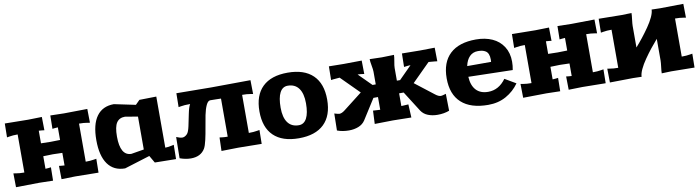

<svg xmlns="http://www.w3.org/2000/svg" viewBox="-29 -1189 6511 1787"><g transform="rotate(-10 3226.5 -295.0)"><path d="M18.1 -129.9 42 -126Q73.2 -120.1 120.1 -120.1V-480Q73.2 -480 42 -474.1L18.1 -470.2L20 -601.1L240.2 -598.1L370.1 -601.1L372.1 -475.1L348.1 -478Q322.3 -480 319.8 -480V-360.8Q403.8 -358.9 410.2 -358.9Q416 -358.9 500 -360.8V-480Q498 -480 472.2 -478L448.2 -475.1L450.2 -601.1L580.1 -598.1L799.8 -601.1L801.8 -470.2L777.8 -474.1Q746.6 -480 700.2 -480V-120.1Q746.6 -120.1 777.8 -126L801.8 -129.9L799.8 1L580.1 -2L450.2 1L448.2 -125L472.2 -122.1Q498 -120.1 500 -120.1V-238.8Q482.9 -239.3 462.9 -239.7Q442.9 -240.2 429.9 -240.7Q417 -241.2 410.2 -241.2Q403.3 -241.2 390.4 -240.7Q377.4 -240.2 357.2 -239.7Q336.9 -239.3 319.8 -238.8V-120.1Q322.3 -120.1 348.1 -122.1L372.1 -125L370.1 1L240.2 -2L20 1Z M832 -299.8Q832 -448.7 887.9 -525.4Q943.8 -602.1 1050.8 -602.1L1252 -560.1L1292 -600.1L1452.1 -603V-120.1Q1471.7 -120.1 1507.8 -127L1534.2 -132.8L1532.2 2L1332 -1L1292 -69.8L1050.8 4.9Q944.3 4.9 888.2 -73.2Q832 -151.4 832 -299.8ZM1026.9 -299.8Q1026.9 -118.2 1131.8 -118.2L1252 -138.2V-449.2L1131.8 -469.2Q1078.6 -469.2 1052.7 -430.4Q1026.9 -391.6 1026.9 -299.8Z M1565.9 0 1568.8 -200.2Q1573.7 -198.7 1583.5 -195.1Q1593.3 -191.4 1598.6 -189.7Q1604 -188 1611.6 -186.5Q1619.1 -185.1 1625 -185.1Q1649.4 -185.1 1671.9 -209Q1687.5 -226.1 1699 -279.3Q1710.4 -332.5 1722.4 -392.6Q1734.4 -452.6 1750 -480Q1693.4 -480 1663.6 -474.1L1639.6 -470.2L1641.6 -601.1L1971.7 -598.1L2341.8 -601.1L2343.8 -470.2L2319.8 -474.1Q2288.6 -480 2241.7 -480V-120.1Q2288.6 -120.1 2319.8 -126L2343.8 -129.9L2341.8 1L2121.6 -2L1961.9 1L1965.8 -126L1989.7 -123Q2010.7 -120.1 2042 -120.1V-480Q2040.5 -480 2001.5 -481Q1962.4 -481.9 1940.9 -481.9Q1918.9 -481.9 1901.9 -445.8Q1884.8 -409.7 1873.5 -353.5Q1862.3 -297.4 1852.8 -238.8Q1843.3 -180.2 1830.8 -125.7Q1818.4 -71.3 1804.7 -47.9Q1764.2 20 1670.9 20Q1620.6 20 1565.9 0Z M2455.3 -69.3Q2373.5 -148.4 2373.5 -299.8Q2373.5 -451.2 2455.3 -530.5Q2537.1 -609.9 2693.4 -609.9Q2849.6 -609.9 2931.6 -530.5Q3013.7 -451.2 3013.7 -299.8Q3013.7 -148.4 2931.6 -69.3Q2849.6 9.8 2693.4 9.8Q2537.1 9.8 2455.3 -69.3ZM2573.7 -299.8Q2573.7 -207 2609.4 -158.4Q2645 -109.9 2713.4 -109.9Q2762.2 -109.9 2787.8 -158.4Q2813.5 -207 2813.5 -299.8Q2813.5 -392.6 2777.6 -441.4Q2741.7 -490.2 2673.3 -490.2Q2624.5 -490.2 2599.1 -441.7Q2573.7 -393.1 2573.7 -299.8Z M3053.2 0 3056.2 -160.2Q3092.8 -148.9 3103 -148.9Q3126 -148.9 3155.3 -171.9L3333 -310.1L3163.1 -480Q3147.9 -480 3105 -475.1L3081.1 -472.2L3083 -601.1L3223.1 -599.1L3393.1 -601.1L3395 -474.1Q3355 -480 3333 -480L3453.1 -359.9H3483.4V-480Q3483.4 -500 3475.8 -540.3Q3468.3 -580.6 3468.3 -601.1L3583 -598.1L3698.2 -601.1Q3698.2 -580.6 3690.7 -540.3Q3683.1 -500 3683.1 -480V-359.9H3713.4L3833 -480Q3811 -480 3771 -474.1L3773.4 -601.1L3943.4 -599.1L4083 -601.1L4085 -472.2L4061 -475.1Q4018.1 -480 4003.4 -480L3833 -310.1L4011.2 -171.9Q4040.5 -148.9 4063 -148.9Q4073.7 -148.9 4110.4 -160.2L4113.3 0Q4063 19 4002.4 19Q3952.6 19 3911.9 2.9Q3871.1 -13.2 3848.1 -47.9L3726.1 -240.2H3683.1V-120.1Q3696.3 -120.1 3736.3 -123L3750 -124L3756.3 1L3583 -2L3410.2 1L3416 -124L3430.2 -123Q3470.7 -120.1 3483.4 -120.1V-240.2H3440.4L3318.4 -47.9Q3295.4 -13.2 3254.6 2.9Q3213.9 19 3164.1 19Q3103.5 19 3053.2 0Z M4473.1 -609.9Q4560.1 -609.9 4626.7 -580.1Q4693.4 -550.3 4731.7 -490.5Q4770 -430.7 4770 -348.1Q4770 -310.1 4762.2 -270L4344.2 -279.8Q4348.6 -197.3 4389.2 -153.6Q4429.7 -109.9 4502.9 -109.9Q4603.5 -109.9 4670.9 -203.1L4774.9 -142.1Q4726.6 -73.2 4652.3 -31.7Q4578.1 9.8 4482.9 9.8Q4316.9 9.8 4230 -69.3Q4143.1 -148.4 4143.1 -299.8Q4143.1 -451.2 4227.8 -530.5Q4312.5 -609.9 4473.1 -609.9ZM4351.1 -379.9H4577.1Q4578.1 -387.7 4578.1 -401.9Q4578.1 -432.6 4569.8 -452.9Q4561.5 -473.1 4545.9 -482.9Q4530.3 -492.7 4513.4 -496.3Q4496.6 -500 4473.1 -500Q4425.8 -500 4394.5 -468.8Q4363.3 -437.5 4351.1 -379.9Z M4811 -129.9 4835 -126Q4866.2 -120.1 4913.1 -120.1V-480Q4866.2 -480 4835 -474.1L4811 -470.2L4813 -601.1L5033.2 -598.1L5163.1 -601.1L5165 -475.1L5141.1 -478Q5115.2 -480 5112.8 -480V-360.8Q5196.8 -358.9 5203.1 -358.9Q5209 -358.9 5293 -360.8V-480Q5291 -480 5265.1 -478L5241.2 -475.1L5243.2 -601.1L5373 -598.1L5592.8 -601.1L5594.7 -470.2L5570.8 -474.1Q5539.6 -480 5493.2 -480V-120.1Q5539.6 -120.1 5570.8 -126L5594.7 -129.9L5592.8 1L5373 -2L5243.2 1L5241.2 -125L5265.1 -122.1Q5291 -120.1 5293 -120.1V-238.8Q5275.9 -239.3 5255.9 -239.7Q5235.8 -240.2 5222.9 -240.7Q5210 -241.2 5203.1 -241.2Q5196.3 -241.2 5183.3 -240.7Q5170.4 -240.2 5150.1 -239.7Q5129.9 -239.3 5112.8 -238.8V-120.1Q5115.2 -120.1 5141.1 -122.1L5165 -125L5163.1 1L5033.2 -2L4813 1Z M5630.9 -129.9 5654.8 -126Q5686 -120.1 5732.9 -120.1V-480Q5686 -480 5654.8 -474.1L5630.9 -470.2L5632.8 -601.1L5853 -598.1L5942.9 -601.1Q5942.9 -580.6 5937.7 -540.3Q5932.6 -500 5932.6 -480V-276.9Q5967.8 -316.9 5998.5 -356Q6029.3 -395 6061.8 -441.7Q6094.2 -488.3 6113.5 -530Q6132.8 -571.8 6132.8 -600.1L6212.9 -598.1L6432.6 -601.1L6434.6 -470.2L6410.6 -474.1Q6379.4 -480 6333 -480V-120.1Q6379.4 -120.1 6410.6 -126L6434.6 -129.9L6432.6 1L6212.9 -2L6122.6 1Q6122.6 -19.5 6127.7 -59.8Q6132.8 -100.1 6132.8 -120.1V-323.2Q6097.7 -283.2 6066.9 -244.1Q6036.1 -205.1 6003.7 -158.4Q5971.2 -111.8 5951.9 -70.1Q5932.6 -28.3 5932.6 0L5853 -2L5632.8 1Z"/></g></svg>

Font: Zantroke
Style: Regular
Weight: 500
Foundry: gluk
Version: Version 0.36